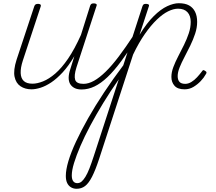

<svg xmlns="http://www.w3.org/2000/svg" viewBox="-20 -539 1340 1193"><path d="M176 16Q136 16 107.5 -3Q79 -22 70.5 -62Q62 -102 83 -168L193 -500Q196 -508 201 -511.5Q206 -515 217 -515Q226 -515 231 -511Q236 -507 233 -499L122 -163Q107 -117 108.5 -84.5Q110 -52 128 -35.5Q146 -19 182 -19Q211 -19 247.5 -33.5Q284 -48 323.5 -82Q363 -116 403 -174.5Q443 -233 483 -322L540 -503Q543 -511 547.5 -514.5Q552 -518 563 -518Q572 -518 577.5 -514.5Q583 -511 580 -503L455 -120Q439 -69 447 -43.5Q455 -18 499 -18Q507 -18 509.5 -12.5Q512 -7 511 -0.5Q510 6 504 11.5Q498 17 488 17Q464 17 447.5 10Q431 3 420 -11Q409 -25 407 -46.5Q405 -68 413 -97L442 -190Q406 -129 369.5 -89.5Q333 -50 298.5 -27Q264 -4 232.5 6Q201 16 176 16Z M487 17Q478 17 474 11.5Q470 6 471.5 -0.5Q473 -7 480 -12.5Q487 -18 499 -18Q530 -18 564 -37Q598 -56 636.5 -93.5Q675 -131 718 -188Q761 -245 811 -321Q816 -330 823.5 -328.5Q831 -327 834.5 -320.5Q838 -314 833 -304Q779 -221 734 -160Q689 -99 648 -60Q607 -21 567.5 -2Q528 17 487 17Z M456 634Q437 634 421.5 625Q406 616 397.5 598.5Q389 581 389 554Q389 516 405 462Q421 408 452.5 340.5Q484 273 527.5 196Q571 119 626.5 35.5Q682 -48 746 -133L865 -500Q868 -508 872 -511.5Q876 -515 887 -515Q897 -515 902.5 -511.5Q908 -508 905 -500L847 -323Q892 -396 935.5 -439Q979 -482 1019 -500.5Q1059 -519 1091 -519Q1130 -519 1154.5 -505.5Q1179 -492 1192 -466Q1205 -440 1205 -403Q1205 -367 1192.5 -329.5Q1180 -292 1162 -255Q1144 -218 1126 -184Q1108 -150 1096 -120Q1084 -90 1084 -66Q1084 -43 1095 -30.5Q1106 -18 1131 -18Q1150 -18 1169 -29.5Q1188 -41 1204.5 -59Q1221 -77 1233 -93Q1237 -100 1241.5 -102.5Q1246 -105 1254 -99Q1263 -94 1263 -88.5Q1263 -83 1259 -78Q1247 -56 1227 -35Q1207 -14 1182 1Q1157 16 1127 16Q1084 16 1064.5 -6Q1045 -28 1045 -61Q1045 -90 1057 -122Q1069 -154 1087 -188.5Q1105 -223 1123 -259.5Q1141 -296 1153 -332Q1165 -368 1165 -403Q1165 -441 1145 -463Q1125 -485 1086 -485Q1058 -485 1024.5 -468.5Q991 -452 954.5 -417Q918 -382 880.5 -328.5Q843 -275 807 -200L596 448Q573 518 552 559Q531 600 508.5 617Q486 634 456 634ZM460 599Q475 599 486.5 589.5Q498 580 510.5 560Q523 540 535.5 508Q548 476 563 430L718 -46Q666 28 621.5 101Q577 174 541 241.5Q505 309 479.5 368.5Q454 428 440 474Q426 520 426 551Q426 575 435 587Q444 599 460 599Z"/></svg>

Font: Playwrite CU Thin
Style: Regular
Weight: 250
Designer: Veronika Burian, José Scaglione
Foundry: TypeTogether
Version: Version 1.002